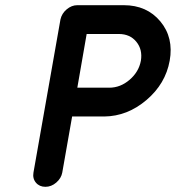

<svg xmlns="http://www.w3.org/2000/svg" viewBox="-20 -721 678 740"><path d="M109 -56 213 -646Q218 -669 237 -685Q256 -701 278 -701H279H280H457Q546 -701 598 -638.5Q650 -576 634 -487Q618 -398 544.5 -335.5Q471 -273 382 -272H258L220 -56Q216 -34 197 -17.5Q178 -1 155 -1Q132 -1 118.5 -17Q105 -33 109 -56ZM523 -487Q530 -530 505.5 -560Q481 -590 438 -590H314L278 -383H401Q444 -383 479.5 -413.5Q515 -444 523 -487Z"/></svg>

Font: Quicksand
Style: Bold Italic
Weight: 700
Italic angle: -12°
Designer: Andrew Paglinawan
Foundry: Andrew Paglinawan
Version: 1.002